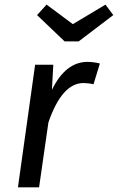

<svg xmlns="http://www.w3.org/2000/svg" viewBox="-20 -805 507 825"><path d="M356 -539.1Q380.9 -539.1 409.2 -532.2L381.8 -442.9Q362.8 -447.8 338.9 -448.2Q246.1 -448.2 188 -278.8L147.9 0H57.1L130.9 -526.9H209L203.1 -418.9Q261.7 -539.1 356 -539.1ZM466.8 -740.2 317.9 -627H257.8L139.2 -740.2L180.2 -785.2L293 -701.2L433.1 -785.2Z"/></svg>

Font: FiraSans-Italic
Style: Italic
Weight: 400
Italic angle: -8°
Designer: Carrois Corporate & Edenspiekermann AG
Foundry: Carrois Corporate GbR & Edenspiekermann AG
Version: Version 3.106;PS 003.106;hotconv 1.0.70;makeotf.lib2.5.58329